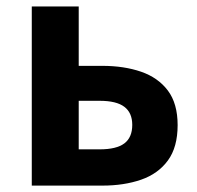

<svg xmlns="http://www.w3.org/2000/svg" viewBox="-20 -580 617 600"><path d="M79.3 0V-559.8H226V-374.2H300.1Q367.5 -374.2 420.8 -355.9Q474 -337.6 504.6 -297Q535.1 -256.4 535.1 -189Q535.1 -120 504.6 -78.4Q474 -36.8 420.8 -18.4Q367.5 0 300.1 0ZM226 -113.3H291.4Q343.9 -113.3 368.6 -131.9Q393.3 -150.5 393.3 -189.8Q393.3 -227.5 368.6 -246.2Q343.9 -265 291.4 -265H226Z"/></svg>

Font: Noto Sans TC
Style: Regular
Weight: 100
Designer: Ryoko NISHIZUKA 西塚涼子 (kana, bopomofo & ideographs); Paul D. Hunt (Latin, Greek & Cyrillic); Sandoll Communications 산돌커뮤니
Foundry: Adobe
Version: Version 2.004;hotconv 1.0.118;makeotfexe 2.5.65603